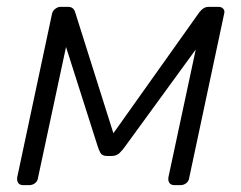

<svg xmlns="http://www.w3.org/2000/svg" viewBox="-20 -540 704 560"><path d="M48 0Q38 0 33.5 -6Q29 -12 30 -22L132 -501Q134 -509 141.5 -514.5Q149 -520 156 -520H179Q194 -520 199 -505L320 -122L292 -125L562 -505Q574 -520 588 -520H618Q626 -520 631 -514.5Q636 -509 634 -501L532 -22Q531 -12 523.5 -6Q516 0 506 0H489Q479 0 474.5 -6Q470 -12 471 -22L563 -452H592L345 -113Q338 -103 329 -94Q320 -85 305 -85H293Q278 -85 273 -94Q268 -103 265 -113L163 -433H179L91 -22Q90 -12 82.5 -6Q75 0 65 0Z"/></svg>

Font: Rubik Light
Style: Italic
Weight: 300
Italic angle: -12°
Designer: Hubert and Fischer
Foundry: Hubert and Fischer
Version: Version 2.300;gftools[0.9.30]